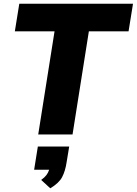

<svg xmlns="http://www.w3.org/2000/svg" viewBox="-20 -725 737 1035"><path d="M186 0 274 -556H60L84 -705H697L673 -556H459L371 0ZM251 290 202 245Q220 232 230 219Q240 206 245 190H164L184 65H353L339 150Q332 197 315 229.5Q298 262 251 290Z"/></svg>

Font: Mulish Black
Style: Italic
Weight: 900
Italic angle: -9°
Designer: Vernon Adams
Foundry: Vernon Adams
Version: Version 3.603; ttfautohint (v1.8.3)